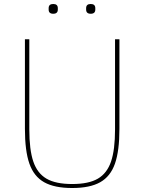

<svg xmlns="http://www.w3.org/2000/svg" viewBox="-20 -930 725 963"><path d="M224 -882V-889Q224 -910 247 -910Q270 -910 270 -889V-882Q270 -861 247 -861Q224 -861 224 -882ZM412 -882V-889Q412 -910 435 -910Q458 -910 458 -889V-882Q458 -861 435 -861Q412 -861 412 -882ZM105 -733H127V-281Q127 -179 147 -120Q167 -61 213 -34Q259 -7 342 -7Q425 -7 471 -34Q517 -61 537 -120Q557 -179 557 -281V-733H579V-284Q579 -173 556.5 -109Q534 -45 482.5 -16Q431 13 342 13Q253 13 201.5 -16Q150 -45 127.5 -109Q105 -173 105 -284Z"/></svg>

Font: IBM Plex Sans JP Thin
Style: Regular
Weight: 100
Designer: Mike Abbink; Paul van der Laan; Pieter van Rosmalen; Wujin Sim; Yejin Wi; Jinhee Kim; Boomi Park; Yona Kim; Kichan Ma
Foundry: Sandoll Inc.
Version: Version 1.001